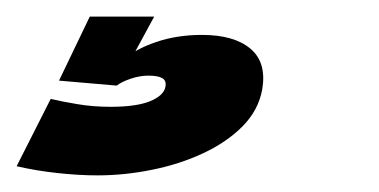

<svg xmlns="http://www.w3.org/2000/svg" viewBox="-26 -20 456 231"><path d="M91.5 191Q124 191 157.2 184.2Q190.5 177.5 218.8 164.2Q247 151 266 131.8Q285 112.5 289.5 87.5Q295 55 275.2 38.5Q255.5 22 217 22Q187 22 162 30.5Q137 39 123.5 51.5L114.5 83Q120 78.5 131 74.8Q142 71 152.5 71Q164 71 169.2 74Q174.5 77 173 84.5Q171 95 154.5 101.8Q138 108.5 107 108.5Q85.5 108.5 66.5 105.2Q47.5 102 35 99L-6 180Q18 185.5 43.2 188.2Q68.5 191 91.5 191ZM114.5 83 159.5 0H82L45 77Z"/></svg>

Font: Anybody UltraCondensed Thin ExtraBold
Style: Italic
Weight: 800
Italic angle: -10°
Version: Version 1.111